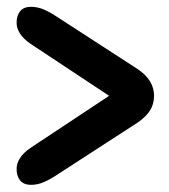

<svg xmlns="http://www.w3.org/2000/svg" viewBox="-20 -616 483 549"><path d="M27.5 -550Q27 -570 37 -583.2Q47 -596.5 69 -596.5Q87.5 -596.5 106 -588.5Q124.5 -580.5 150.5 -563L373.5 -418.5Q420.5 -387 420.5 -342Q420.5 -318 408.5 -299.5Q396.5 -281 373.5 -265.5L150.5 -121Q124.5 -103.5 106 -95.5Q87.5 -87.5 69 -87.5Q47 -87.5 37 -100.8Q27 -114 27.5 -134Q27.5 -148.5 37.2 -164Q47 -179.5 68.5 -194L292 -342L68.5 -490Q47 -504.5 37.2 -520Q27.5 -535.5 27.5 -550Z"/></svg>

Font: Fraunces 144pt S100
Style: Bold
Weight: 700
Version: Version 1.000; ttfautohint (v1.8.3)